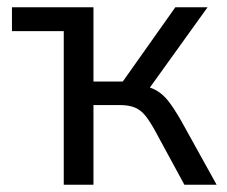

<svg xmlns="http://www.w3.org/2000/svg" viewBox="-20 -510 627 530"><path d="M156 0V-424H13V-490H238V-285H319L464 -490H553L382 -252L365 -275Q393 -271 411.5 -260.5Q430 -250 445.5 -230Q461 -210 481 -175L578 0H489L407 -151Q393 -176 381 -191Q369 -206 352.5 -213Q336 -220 310 -220H238V0Z"/></svg>

Font: Nunito Sans 10pt SemiCondensed
Style: Regular
Weight: 400
Width: 4
Designer: Vernon Adams
Foundry: Vernon Adams
Version: Version 3.101;gftools[0.9.27]